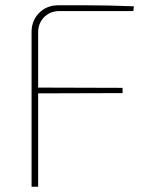

<svg xmlns="http://www.w3.org/2000/svg" viewBox="-20 -710 570 730"><path d="M202 -690Q250 -690 298 -690Q346 -690 393.5 -689Q441 -688 489 -686L487 -668H207Q171 -668 148 -645Q125 -622 125 -586V0H100V-588Q100 -632 129 -661Q158 -690 202 -690ZM117 -377 446 -376V-356L117 -355Z"/></svg>

Font: Exo 2 Thin
Style: Regular
Weight: 250
Designer: Natanael Gama
Foundry: Natanael Gama
Version: Version 2.010